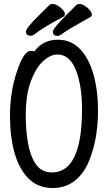

<svg xmlns="http://www.w3.org/2000/svg" viewBox="-20 -918 540 962"><path d="M244 24Q170 24 122.5 -24Q75 -72 52.5 -153.5Q30 -235 30 -337Q30 -457 64 -557Q98 -663 134 -663Q149 -663 152 -660Q194 -719 271 -719Q336 -719 381 -672Q426 -625 448.5 -544.5Q471 -464 471 -363Q471 -208 418 -93Q359 24 244 24ZM240 -54Q391 -54 391 -371Q391 -485 362 -562Q331 -645 267 -645Q234 -645 198 -613.5Q162 -582 135.5 -513.5Q109 -445 109 -339Q109 -259 121.5 -194.5Q134 -130 162 -92Q190 -54 240 -54ZM134 -739Q110 -739 110 -760Q110 -776 167 -833Q224 -890 228.5 -894Q233 -898 245 -898Q256 -898 270 -889.5Q284 -881 294.5 -869Q305 -857 305 -848Q305 -837 295 -833Q200 -783 151 -745Q144 -739 134 -739ZM269 -738Q245 -738 245 -760Q245 -779 362 -892Q368 -898 379 -898Q390 -898 404.5 -889Q419 -880 429.5 -867.5Q440 -855 440 -846Q440 -835 430 -831Q320 -770 299.5 -754Q279 -738 269 -738Z"/></svg>

Font: LXGW WenKai Mono Medium
Style: Regular
Weight: 500
Monospace: yes
Designer: LXGW / Fontworks Inc.
Foundry: LXGW / Fontworks Inc.
Version: Version 1.520; June 14, 2025